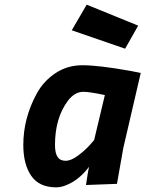

<svg xmlns="http://www.w3.org/2000/svg" viewBox="-20 -792 624 824"><path d="M221 12Q148 12 114 -37.5Q80 -87 80 -170Q80 -285 138 -391Q167 -444 218 -478Q269 -512 334 -512Q403 -512 538 -488L584 -479L509 -156L482 -3L349 2Q358 -59 362 -76Q321 -21 266 2Q243 12 221 12ZM338 -398Q300 -398 271 -359Q216 -285 216 -170Q216 -135 227 -118.5Q238 -102 261.5 -102Q285 -102 314.5 -124Q344 -146 364 -168L384 -191L430 -384Q364 -398 338 -398ZM352 -772 573 -682 517 -583 288 -662Z"/></svg>

Font: Titillium Web
Style: Bold Italic
Weight: 700
Italic angle: -13°
Version: Version 1.002;PS 57.000;hotconv 1.0.70;makeotf.lib2.5.55311